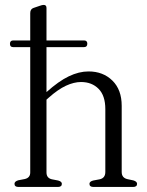

<svg xmlns="http://www.w3.org/2000/svg" viewBox="-20 -742 584 762"><path d="M19.5 -568Q19.5 -581.5 32.5 -581.5H100V-690Q100 -706 113 -710.5L138 -719Q147.5 -722.5 153.5 -722.5Q164.5 -722.5 164.5 -710.5V-581.5H313.5Q326.5 -581.5 326.5 -568.5Q326.5 -555 313.5 -555H164.5V-376.5Q213 -420 253.2 -439.2Q293.5 -458.5 331.5 -458.5Q389 -458.5 426 -422.2Q463 -386 463 -322V-59.5Q463 -36 486 -31L509.5 -26Q524 -21.5 524 -12.5Q524 0 508 0H351Q335 0 335 -12.5Q335 -21.5 349.5 -25.5L376 -30.5Q398 -35.5 398 -59.5V-309Q398 -362.5 371.2 -389.5Q344.5 -416.5 301.5 -416.5Q273.5 -416.5 241.8 -401.8Q210 -387 173.5 -354.5L164.5 -346.5V-57.5Q164.5 -35.5 185.5 -30.5L211 -25.5Q225.5 -21.5 225.5 -12.5Q225.5 0 209.5 0H53.5Q37.5 0 37.5 -12.5Q37.5 -22 52.5 -26.5L78.5 -31.5Q100 -36.5 100 -57.5V-555H32Q19.5 -555 19.5 -568Z"/></svg>

Font: Fraunces 72pt S050 Light
Style: Regular
Weight: 300
Version: Version 1.000; ttfautohint (v1.8.3)